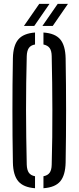

<svg xmlns="http://www.w3.org/2000/svg" viewBox="-20 -976 410 1002"><path d="M162.8 6.3Q102.4 1.8 75.5 -29.9Q48.6 -61.6 47.3 -127.8Q45.9 -197.9 45.4 -265.4Q44.9 -332.9 44.9 -399.9Q44.9 -466.9 45.4 -534.4Q45.9 -601.9 47.3 -672Q48.6 -738.5 75.5 -770.2Q102.4 -801.8 162.8 -806.3V-743.8Q140.6 -740 130.6 -725.6Q120.6 -711.2 119.6 -683.3Q117.6 -613.6 116.8 -543.3Q115.9 -472.9 115.9 -402.1Q115.9 -331.2 117 -259.9Q118 -188.6 119.6 -116.5Q120.6 -88.9 130.6 -74.6Q140.6 -60.4 162.8 -56.2ZM206.8 6.3V-56.2Q229 -60.4 239.1 -74.6Q249.3 -88.9 249.8 -116.5Q251.9 -188.6 252.7 -259.9Q253.5 -331.2 253.3 -402.1Q253.1 -472.9 252.3 -543.3Q251.5 -613.6 249.8 -683.3Q249.3 -711.2 239.1 -725.2Q228.9 -739.2 206.8 -743.8V-806.3Q267.9 -802.1 294.4 -770.4Q321 -738.7 322.5 -672Q323.7 -601.7 324.3 -534Q324.9 -466.3 324.9 -399.6Q324.9 -332.8 324.3 -265.3Q323.7 -197.9 322.5 -127.8Q321 -61.4 294.4 -29.7Q267.9 2 206.8 6.3ZM104.9 -840.6 184.8 -955.8H238.3L158.8 -840.6ZM201.3 -840.6 281.1 -955.8H334.6L255.2 -840.6Z"/></svg>

Font: Big Shoulders Stencil Thin
Style: Regular
Weight: 100
Designer: Patric King
Foundry: XO Type Co
Version: Version 2.001